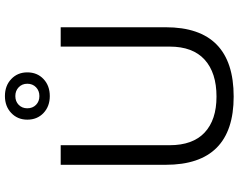

<svg xmlns="http://www.w3.org/2000/svg" viewBox="-114 -837 963 775"><g transform="rotate(-90 367.5 -449.5)"><path d="M367.2 -730Q325.7 -730 298.8 -755.4Q272 -780.8 272 -820.8Q272 -859.9 298.8 -885.5Q325.7 -911.1 367.2 -911.1Q409.2 -911.1 436 -885.5Q462.9 -859.9 462.9 -820.8Q462.9 -780.8 436 -755.4Q409.2 -730 367.2 -730ZM417 -820.8Q417 -841.8 402.8 -855.5Q388.7 -869.1 367.2 -869.1Q345.7 -869.1 331.8 -855.5Q317.9 -841.8 317.9 -820.8Q317.9 -799.3 331.8 -785.6Q345.7 -772 367.2 -772Q388.7 -772 402.8 -785.6Q417 -799.3 417 -820.8ZM365.2 12.2Q89.8 12.2 89.8 -262.2V-686H168.9V-246.1Q168.9 -152.8 220 -105Q271 -57.1 365.2 -57.1Q461.4 -57.1 514.2 -105Q566.9 -152.8 566.9 -246.1V-686H645V-262.2Q645 12.2 365.2 12.2Z"/></g></svg>

Font: Archivo Light
Style: Regular
Weight: 300
Designer: Hector Gatti
Foundry: Omnibus-Type
Version: Version 2.001